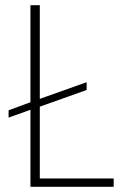

<svg xmlns="http://www.w3.org/2000/svg" viewBox="-20 -718 477 738"><path d="M417 0H97V-296L13 -266V-294L97 -325V-698H133V-338L313 -402V-372L133 -308V-32H417Z"/></svg>

Font: IBM Plex Sans Condensed ExtraLight
Style: Regular
Weight: 200
Width: 3
Designer: Mike Abbink, Paul van der Laan, Pieter van Rosmalen
Foundry: Bold Monday
Version: Version 1.3